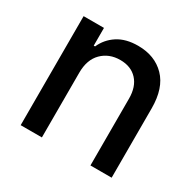

<svg xmlns="http://www.w3.org/2000/svg" viewBox="-126 -693 848 832"><g transform="rotate(30 298.5 -276.5)"><path d="M177.6 -323.9V0H71.4V-545.5H173.3V-456.7H180Q198.9 -500 239.2 -526.3Q279.5 -552.6 340.9 -552.6Q424.7 -552.6 475.7 -500.4Q526.6 -448.2 526.6 -346.9V0H420.5V-334.2Q420.5 -393.5 389.6 -427Q358.7 -460.6 304.7 -460.6Q249.3 -460.6 213.4 -424.9Q177.6 -389.2 177.6 -323.9Z"/></g></svg>

Font: Inter UI Medium
Style: Regular
Weight: 500
Designer: Rasmus Andersson
Foundry: rsms
Version: 3.2;8d6f07862